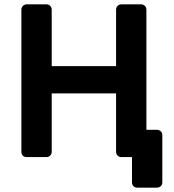

<svg xmlns="http://www.w3.org/2000/svg" viewBox="-20 -720 797 880"><path d="M102 0Q92 0 85 -6.5Q78 -13 78 -24V-675Q78 -686 85 -693Q92 -700 102 -700H193Q203 -700 210 -693Q217 -686 217 -675V-417H512V-675Q512 -686 519 -693Q526 -700 536 -700H626Q637 -700 644 -693Q651 -686 651 -675V-125H699Q710 -125 717 -118Q724 -111 724 -101V116Q724 126 717 133Q710 140 699 140H609Q598 140 591.5 133Q585 126 585 116V0H536Q526 0 519 -7Q512 -14 512 -24V-292H217V-24Q217 -14 210 -7Q203 0 193 0Z"/></svg>

Font: Rubik Medium
Style: Regular
Weight: 500
Designer: Hubert and Fischer
Foundry: Hubert and Fischer
Version: Version 2.300; ttfautohint (v1.8.4.7-5d5b);gftools[0.9.30]